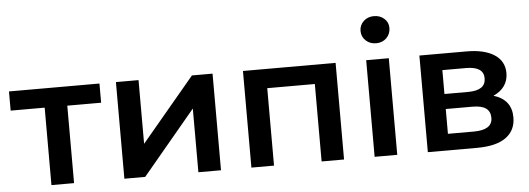

<svg xmlns="http://www.w3.org/2000/svg" viewBox="-50 -915 2910 1057"><g transform="rotate(-5 1405.0 -386.0)"><path d="M507 -428H320V0H195V-428H7V-534H507Z M598 -534H723V-182L1018 -534H1132V0H1007V-352L713 0H598Z M1812 -534V0H1688V-428H1425V0H1300V-534Z M1981 -534H2106V0H1981ZM1964 -697Q1964 -729 1987 -750.5Q2010 -772 2044 -772Q2078 -772 2101 -751.5Q2124 -731 2124 -700Q2124 -667 2101.5 -644.5Q2079 -622 2044 -622Q2010 -622 1987 -643.5Q1964 -665 1964 -697Z M2761 -150Q2761 -78 2707 -39Q2653 0 2547 0H2275V-534H2536Q2634 -534 2689 -498Q2744 -462 2744 -396Q2744 -355 2722.5 -325Q2701 -295 2662 -278Q2761 -248 2761 -150ZM2394 -311H2525Q2622 -311 2622 -378Q2622 -443 2525 -443H2394ZM2640 -158Q2640 -193 2616 -210.5Q2592 -228 2541 -228H2394V-91H2537Q2640 -91 2640 -158Z"/></g></svg>

Font: CMG Sans SemiBold
Style: Regular
Weight: 600
Designer: Julieta Ulanovsky
Foundry: Julieta Ulanovsky
Version: Version 7.200